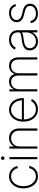

<svg xmlns="http://www.w3.org/2000/svg" viewBox="1475 -2225 763 3753"><g transform="rotate(-90 1856.5 -348.5)"><path d="M286.6 11.7Q217.3 11.7 164.3 -25.1Q111.3 -62 81.3 -126Q51.3 -189.9 51.3 -271Q51.3 -352.1 81.3 -415.8Q111.3 -479.5 164.6 -516.4Q217.8 -553.2 286.6 -553.2Q338.4 -553.2 381.1 -532.2Q423.8 -511.2 451.9 -473.4Q480 -435.5 487.8 -385.3H444.8Q438.5 -420.9 416.5 -450Q394.5 -479 361.1 -496.1Q327.6 -513.2 286.6 -513.2Q231 -513.2 187.7 -482.2Q144.5 -451.2 119.4 -396.7Q94.2 -342.3 94.2 -272Q94.2 -202.1 118.7 -147.2Q143.1 -92.3 186.5 -60.3Q230 -28.3 286.6 -28.3Q346.7 -28.3 390.6 -64Q434.6 -99.6 444.8 -159.2H488.8Q481 -108.9 453.4 -70.3Q425.8 -31.7 383.1 -10Q340.3 11.7 286.6 11.7Z M620.6 0V-545.9H663.1V0ZM642.1 -642.1Q627.4 -642.1 617.2 -652.3Q606.9 -662.6 606.9 -676.3Q606.9 -690.4 617.2 -700.4Q627.4 -710.4 641.6 -710.4Q656.2 -710.4 666.5 -700.4Q676.8 -690.4 676.8 -676.3Q676.8 -662.6 666.5 -652.3Q656.2 -642.1 642.1 -642.1Z M870.6 -353.5V0H828.1V-545.9H869.6V-459.5H874Q893.6 -501.5 935.8 -527.1Q978 -552.7 1036.1 -552.7Q1091.3 -552.7 1133.1 -529.5Q1174.8 -506.3 1198.2 -463.1Q1221.7 -419.9 1221.7 -359.9V0H1179.2V-357.9Q1179.2 -427.7 1137.5 -470.2Q1095.7 -512.7 1027.8 -512.7Q982.9 -512.7 947.3 -492.7Q911.6 -472.7 891.1 -437Q870.6 -401.4 870.6 -353.5Z M1598.6 11.7Q1524.9 11.7 1470.2 -24.9Q1415.5 -61.5 1385.5 -125.5Q1355.5 -189.5 1355.5 -270.5Q1355.5 -352.1 1385.5 -416Q1415.5 -480 1468 -516.6Q1520.5 -553.2 1587.9 -553.2Q1634.3 -553.2 1675.3 -535.2Q1716.3 -517.1 1747.8 -482.2Q1779.3 -447.3 1797.4 -397.2Q1815.4 -347.2 1815.4 -283.7V-263.2H1383.3V-302.2H1792L1772.5 -286.6Q1772.5 -350.1 1749.5 -401.6Q1726.6 -453.1 1685.1 -483.2Q1643.6 -513.2 1587.9 -513.2Q1533.7 -513.2 1491 -482.7Q1448.2 -452.1 1423.3 -400.9Q1398.4 -349.6 1398.4 -286.1V-268.1Q1398.4 -199.7 1422.4 -145.5Q1446.3 -91.3 1491.2 -59.8Q1536.1 -28.3 1598.6 -28.3Q1643.6 -28.3 1675.3 -43.5Q1707 -58.6 1727.5 -80.6Q1748 -102.5 1757.8 -122.6L1797.4 -106.4Q1785.2 -79.1 1759 -51.8Q1732.9 -24.4 1692.9 -6.3Q1652.8 11.7 1598.6 11.7Z M1945.8 0V-545.9H1987.3V-463.4H1991.7Q2007.8 -504.4 2045.9 -528.6Q2084 -552.7 2138.2 -552.7Q2197.8 -552.7 2234.1 -524.2Q2270.5 -495.6 2286.6 -446.8H2290.5Q2306.2 -495.1 2347.4 -523.9Q2388.7 -552.7 2449.7 -552.7Q2528.8 -552.7 2570.3 -502.9Q2611.8 -453.1 2611.8 -365.7V0H2568.8V-365.7Q2568.8 -434.6 2536.1 -473.6Q2503.4 -512.7 2439.9 -512.7Q2373 -512.7 2336.7 -470.2Q2300.3 -427.7 2300.3 -362.8V0H2256.8V-368.7Q2256.8 -432.6 2225.3 -472.7Q2193.8 -512.7 2129.4 -512.7Q2085.9 -512.7 2054.2 -492.7Q2022.5 -472.7 2005.4 -437.7Q1988.3 -402.8 1988.3 -357.9V0Z M2921.4 12.2Q2874 12.2 2834.5 -6.8Q2794.9 -25.9 2771.2 -62.3Q2747.6 -98.6 2747.6 -149.9Q2747.6 -184.1 2759.8 -210.2Q2772 -236.3 2797.1 -255.1Q2822.3 -273.9 2861.6 -286.1Q2900.9 -298.3 2955.6 -305.2Q2997.6 -310.1 3030.3 -314.9Q3063 -319.8 3081.5 -330.3Q3100.1 -340.8 3100.1 -361.3V-383.8Q3100.1 -443.4 3062.5 -478.5Q3024.9 -513.7 2959 -513.7Q2900.9 -513.7 2860.6 -488Q2820.3 -462.4 2804.2 -421.9L2763.2 -437Q2779.3 -476.6 2809.1 -502.2Q2838.9 -527.8 2877.4 -540.5Q2916 -553.2 2958 -553.2Q2994.6 -553.2 3027.8 -543.2Q3061 -533.2 3087.2 -512Q3113.3 -490.7 3128.2 -458.3Q3143.1 -425.8 3143.1 -380.9V0H3100.1V-98.1H3097.2Q3083 -67.9 3058.1 -43Q3033.2 -18.1 2998.8 -2.9Q2964.4 12.2 2921.4 12.2ZM2925.3 -27.8Q2976.6 -27.8 3015.9 -53.2Q3055.2 -78.6 3077.6 -122.3Q3100.1 -166 3100.1 -221.2V-301.8Q3091.8 -294.9 3076.4 -289.3Q3061 -283.7 3041.7 -279.3Q3022.5 -274.9 3001.5 -272Q2980.5 -269 2960.4 -266.6Q2900.4 -259.8 2863 -244.9Q2825.7 -230 2808.1 -206.3Q2790.5 -182.6 2790.5 -148.4Q2790.5 -92.8 2829.3 -60.3Q2868.2 -27.8 2925.3 -27.8Z M3653.8 -428.2 3613.8 -417.5Q3599.1 -461.9 3566.7 -488Q3534.2 -514.2 3478 -514.2Q3418 -514.2 3379.9 -484.4Q3341.8 -454.6 3341.8 -406.7Q3341.8 -367.7 3367.4 -341.8Q3393.1 -315.9 3445.8 -302.7L3530.3 -281.7Q3594.2 -266.1 3627.4 -230.7Q3660.6 -195.3 3660.6 -142.6Q3660.6 -97.2 3636.2 -62.5Q3611.8 -27.8 3568.4 -8.1Q3524.9 11.7 3468.3 11.7Q3392.1 11.7 3343 -24.4Q3293.9 -60.5 3279.8 -127L3320.8 -137.2Q3333 -83.5 3370.4 -55.7Q3407.7 -27.8 3468.3 -27.8Q3534.7 -27.8 3575.7 -59.8Q3616.7 -91.8 3616.7 -141.1Q3616.7 -218.3 3519.5 -242.2L3432.6 -263.7Q3365.7 -280.3 3332.3 -316.4Q3298.8 -352.5 3298.8 -404.8Q3298.8 -449.2 3321.8 -482.4Q3344.7 -515.6 3385.3 -534.4Q3425.8 -553.2 3478 -553.2Q3547.4 -553.2 3590.8 -520.8Q3634.3 -488.3 3653.8 -428.2Z"/></g></svg>

Font: Inter Tight ExtraLight
Style: Regular
Weight: 250
Designer: Rasmus Andersson
Foundry: rsms
Version: Version 3.004